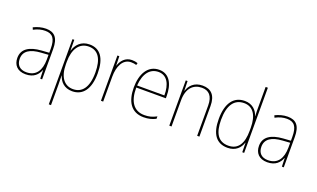

<svg xmlns="http://www.w3.org/2000/svg" viewBox="-96 -1316 3469 2104"><g transform="rotate(20 1638.0 -264.0)"><path d="M232 -537C182 -537 133 -523 88 -501L98 -476C147 -502 190 -512 232 -512C316 -512 354 -467 354 -347V-301L266 -295C127 -285 44 -234 44 -129C44 -49 91 10 189 10C286 10 331 -42 353 -99H355L358 0H380V-353C380 -483 332 -537 232 -537ZM267 -271 354 -277V-220C353 -98 304 -14 189 -14C114 -14 72 -57 72 -129C72 -220 145 -263 267 -271Z M740 -538C639 -538 586 -472 566 -403H564L563 -528H542V232H568V-4C568 -42 567 -80 566 -113H568C587 -49 637 10 732 10C855 10 930 -85 930 -269C930 -447 864 -538 740 -538ZM739 -513C848 -513 903 -430 903 -269C903 -93 836 -15 733 -15C633 -15 568 -94 568 -246V-275C568 -419 628 -513 739 -513Z M1234 -536C1156 -536 1111 -478 1093 -420H1091L1088 -528H1066V0H1092V-290C1092 -410 1137 -510 1234 -510C1258 -510 1277 -507 1295 -501L1302 -525C1282 -532 1259 -536 1234 -536Z M1552 -538C1418 -538 1354 -416 1354 -261C1354 -100 1418 10 1565 10C1621 10 1664 -1 1706 -23V-51C1654 -24 1618 -15 1565 -15C1443 -15 1379 -105 1380 -269H1725V-295C1725 -427 1676 -538 1552 -538ZM1552 -513C1654 -513 1700 -420 1699 -293H1381C1391 -438 1456 -513 1552 -513Z M2058 -538C1958 -538 1908 -477 1889 -416H1887L1884 -528H1863V0H1889V-305C1889 -446 1960 -513 2058 -513C2139 -513 2188 -465 2188 -352V0H2214V-357C2214 -481 2157 -538 2058 -538Z M2544 10C2640 10 2690 -48 2710 -110H2712L2714 0H2736V-760H2710V-526C2710 -491 2710 -457 2712 -420H2710C2692 -482 2639 -538 2550 -538C2420 -538 2347 -438 2347 -255C2347 -83 2411 10 2544 10ZM2544 -15C2427 -15 2374 -98 2374 -255C2374 -426 2437 -513 2551 -513C2655 -513 2710 -428 2710 -284V-248C2710 -103 2660 -15 2544 -15Z M3050 -537C3000 -537 2951 -523 2906 -501L2916 -476C2965 -502 3008 -512 3050 -512C3134 -512 3172 -467 3172 -347V-301L3084 -295C2945 -285 2862 -234 2862 -129C2862 -49 2909 10 3007 10C3104 10 3149 -42 3171 -99H3173L3176 0H3198V-353C3198 -483 3150 -537 3050 -537ZM3085 -271 3172 -277V-220C3171 -98 3122 -14 3007 -14C2932 -14 2890 -57 2890 -129C2890 -220 2963 -263 3085 -271Z"/></g></svg>

Font: Noto Sans Devanagari SemiCondensed Thin
Style: Regular
Weight: 100
Width: 4
Designer: Jelle Bosma - Monotype Design Team
Foundry: Monotype Imaging Inc.
Version: Version 2.004